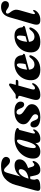

<svg xmlns="http://www.w3.org/2000/svg" viewBox="1398 -2165 780 3616"><g transform="rotate(-90 1788.0 -357.0)"><path d="M564 -109.5Q543.5 -50 499 -18.8Q454.5 12.5 394.5 12.5Q352 12.5 327.8 -10Q303.5 -32.5 293.5 -78L270.5 -181Q247.5 -177.5 223 -174Q216.5 -146 214.2 -129.5Q212 -113 212 -101Q212 -86.5 217.5 -75.5Q223 -64.5 223 -50Q223 -21.5 182 -4.5Q141 12.5 65.5 12.5Q16 12.5 6.5 -12Q-3 -36.5 11 -86.5L112 -452Q147.5 -581 233.2 -654Q319 -727 467.5 -727Q552 -727 596.8 -700.5Q641.5 -674 641.5 -632.5Q641.5 -602.5 620.8 -580.5Q600 -558.5 564 -558.5Q536.5 -558.5 513.2 -575.5Q490 -592.5 469.5 -614.8Q449 -637 429.2 -654.2Q409.5 -671.5 389 -671.5Q373 -671.5 361.8 -656.5Q350.5 -641.5 340 -606Q316 -521 299 -460.8Q282 -400.5 271.5 -359.5Q306 -413 360.8 -442.8Q415.5 -472.5 482 -472.5Q538 -472.5 569.5 -444Q601 -415.5 593.5 -360Q587 -313.5 548.2 -278.8Q509.5 -244 432 -218.5L455.5 -141Q462 -119.5 472.5 -110.2Q483 -101 496 -101Q514.5 -101 535.5 -125.5Q547 -135 556 -132.5Q568.5 -128.5 564 -109.5ZM376.5 -394.5Q337.5 -394.5 296.8 -346.5Q256 -298.5 232 -210Q315.5 -224 357.8 -256.2Q400 -288.5 409.5 -340.5Q414.5 -365.5 404.5 -380Q394.5 -394.5 376.5 -394.5Z M1089 -152.5Q1079 -114.5 1082 -101Q1085 -87.5 1095.5 -87.5Q1109.5 -87.5 1130.5 -112Q1139 -120 1143.8 -121.5Q1148.5 -123 1153.5 -121Q1167.5 -115 1153 -86Q1132 -43 1086.2 -15.2Q1040.5 12.5 982 12.5Q938.5 12.5 920.8 -7.2Q903 -27 903 -61Q903 -70.5 904.5 -83.5Q877.5 -37 835.2 -12.2Q793 12.5 738 12.5Q673.5 12.5 639 -27Q604.5 -66.5 610 -142Q614 -203.5 641.8 -262.5Q669.5 -321.5 718.5 -369Q767.5 -416.5 835 -444.5Q902.5 -472.5 985.5 -472.5Q1078.5 -472.5 1133.2 -454.2Q1188 -436 1186 -416.5Q1184.5 -404 1176.2 -399.2Q1168 -394.5 1159 -389.5Q1150 -384.5 1146.5 -371.5ZM808 -135.5Q805.5 -99 812.5 -85.5Q819.5 -72 830 -72Q862 -72 897.2 -146.2Q932.5 -220.5 960 -346.5Q968.5 -386 965.5 -406.5Q962.5 -427 944 -427Q921 -427 898 -399Q875 -371 855.5 -326.5Q836 -282 823.2 -231.2Q810.5 -180.5 808 -135.5Z M1397.5 -28Q1418.5 -28 1431.5 -42.8Q1444.5 -57.5 1445 -80Q1445 -104.5 1428.2 -122.8Q1411.5 -141 1365 -168Q1307.5 -201.5 1280.8 -234Q1254 -266.5 1255.5 -312Q1257.5 -355 1286 -392Q1314.5 -429 1368 -451.8Q1421.5 -474.5 1498.5 -474.5Q1591.5 -474.5 1636.5 -441.5Q1681.5 -408.5 1682.5 -362.5Q1683 -329 1668.2 -310.2Q1653.5 -291.5 1629 -291.5Q1602.5 -291.5 1583.8 -309.5Q1565 -327.5 1550 -374Q1537.5 -407 1521 -421.5Q1504.5 -436 1481.5 -436Q1462 -436 1450 -422.8Q1438 -409.5 1438 -385Q1437.5 -360.5 1456 -337.2Q1474.5 -314 1531.5 -277.5Q1592 -240.5 1614.2 -210Q1636.5 -179.5 1633 -136.5Q1630 -93 1598.5 -59.5Q1567 -26 1513.2 -6.8Q1459.5 12.5 1388 12.5Q1319 12.5 1276.2 -4Q1233.5 -20.5 1214.2 -47.8Q1195 -75 1195.5 -106.5Q1195.5 -136.5 1209.5 -155.2Q1223.5 -174 1249 -174Q1279.5 -174 1298 -153.5Q1316.5 -133 1331 -89.5Q1344 -54.5 1359.2 -41.2Q1374.5 -28 1397.5 -28Z M1776.5 -401 1751.5 -408Q1736 -414 1736 -430Q1736 -451.5 1766 -451.5H1801Q1823 -451.5 1846 -472.5L1969 -562Q1983.5 -576 2002 -576Q2023 -576 2023 -555.5Q2023 -550 2021.5 -540.5Q2020 -531 2016.5 -518.5L1997.5 -449.5H2074.5Q2092.5 -449.5 2092.5 -433Q2092.5 -418.5 2081 -410Q2069.5 -401.5 2050 -401.5H1984.5L1916 -154Q1906 -116.5 1912.2 -102.2Q1918.5 -88 1937 -88Q1965 -88 1997 -128Q2009.5 -142 2018.5 -142Q2025 -142 2028.2 -136.2Q2031.5 -130.5 2029 -120Q2019.5 -88 1989.5 -57.5Q1959.5 -27 1913 -7.2Q1866.5 12.5 1808.5 12.5Q1742 12.5 1722.5 -24Q1703 -60.5 1725.5 -138.5L1786.5 -353Q1793 -376.5 1790.8 -386.8Q1788.5 -397 1776.5 -401Z M2553 -161Q2525 -85 2457.8 -36.2Q2390.5 12.5 2281 12.5Q2174 12.5 2124.8 -43.5Q2075.5 -99.5 2086.5 -199Q2095 -277 2136 -339.2Q2177 -401.5 2243.8 -438Q2310.5 -474.5 2395 -474.5Q2477.5 -474.5 2515.2 -434.5Q2553 -394.5 2556 -338Q2557 -329 2560.5 -322Q2564 -315 2572 -312.5Q2583.5 -308.5 2583.5 -298.5Q2583.5 -291.5 2577.8 -285Q2572 -278.5 2556 -274Q2539.5 -270 2508.8 -261.8Q2478 -253.5 2439.2 -243Q2400.5 -232.5 2360 -221.5Q2319.5 -210.5 2284.5 -201Q2290.5 -98 2383 -98Q2421 -98 2452 -118.5Q2483 -139 2509 -176Q2518.5 -187.5 2525 -191.5Q2531.5 -195.5 2539 -195Q2548 -194.5 2553 -186.2Q2558 -178 2553 -161ZM2286 -250.5Q2285.5 -244 2285 -237.5Q2312 -245 2339.5 -252.5Q2367 -260 2389 -266.5Q2394.5 -286.5 2398.2 -312.8Q2402 -339 2402.5 -371Q2403 -429.5 2373.5 -429.5Q2346.5 -429.5 2321 -382.2Q2295.5 -335 2286 -250.5Z M3077 -161Q3049 -85 2981.8 -36.2Q2914.5 12.5 2805 12.5Q2698 12.5 2648.8 -43.5Q2599.5 -99.5 2610.5 -199Q2619 -277 2660 -339.2Q2701 -401.5 2767.8 -438Q2834.5 -474.5 2919 -474.5Q3001.5 -474.5 3039.2 -434.5Q3077 -394.5 3080 -338Q3081 -329 3084.5 -322Q3088 -315 3096 -312.5Q3107.5 -308.5 3107.5 -298.5Q3107.5 -291.5 3101.8 -285Q3096 -278.5 3080 -274Q3063.5 -270 3032.8 -261.8Q3002 -253.5 2963.2 -243Q2924.5 -232.5 2884 -221.5Q2843.5 -210.5 2808.5 -201Q2814.5 -98 2907 -98Q2945 -98 2976 -118.5Q3007 -139 3033 -176Q3042.5 -187.5 3049 -191.5Q3055.5 -195.5 3063 -195Q3072 -194.5 3077 -186.2Q3082 -178 3077 -161ZM2810 -250.5Q2809.5 -244 2809 -237.5Q2836 -245 2863.5 -252.5Q2891 -260 2913 -266.5Q2918.5 -286.5 2922.2 -312.8Q2926 -339 2926.5 -371Q2927 -429.5 2897.5 -429.5Q2870.5 -429.5 2845 -382.2Q2819.5 -335 2810 -250.5Z M3465 -727Q3520.5 -727 3548 -703.5Q3575.5 -680 3575.5 -647.5Q3575.5 -617 3556.8 -597.8Q3538 -578.5 3504.5 -578.5Q3475.5 -578.5 3452.5 -592.8Q3429.5 -607 3409.8 -621.2Q3390 -635.5 3370 -635.5Q3356 -635.5 3348 -627Q3340 -618.5 3340 -605.5Q3340 -587 3354.8 -568Q3369.5 -549 3386.2 -524.5Q3403 -500 3410.8 -465.5Q3418.5 -431 3404.5 -382L3339 -152.5Q3328 -115 3330.8 -101.8Q3333.5 -88.5 3344 -88.5Q3358 -88.5 3379 -113Q3387.5 -121 3392.2 -122.5Q3397 -124 3402 -122Q3416 -116 3401.5 -87Q3380.5 -43.5 3333 -15.5Q3285.5 12.5 3219 12.5Q3151.5 12.5 3137.2 -23.5Q3123 -59.5 3141.5 -122L3270.5 -567Q3295.5 -652 3345.5 -689.5Q3395.5 -727 3465 -727Z"/></g></svg>

Font: Fraunces 72pt S000 Black
Style: Italic
Weight: 900
Italic angle: -16°
Version: Version 1.000; ttfautohint (v1.8.3)